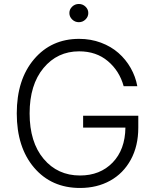

<svg xmlns="http://www.w3.org/2000/svg" viewBox="-20 -932 781 962"><path d="M408.4 -834.5Q394.5 -820.8 375 -820.8Q355.5 -820.8 341.6 -834.5Q327.6 -848.1 327.6 -866.7Q327.6 -885.3 341.6 -898.7Q355.5 -912.1 375 -912.1Q394.5 -912.1 408.4 -898.7Q422.4 -885.3 422.4 -866.7Q422.4 -848.1 408.4 -834.5ZM599.6 -500Q578.6 -576.7 520.5 -625.7Q462.4 -674.8 376.5 -674.8Q267.6 -674.8 198 -591.1Q128.4 -507.3 128.4 -363.8Q128.4 -219.7 198.5 -136.2Q268.6 -52.7 380.9 -52.7Q481.4 -52.7 544.2 -117.4Q606.9 -182.1 608.4 -292.5H396.5V-352.1H672.9V-292.5Q672.9 -200.7 635.3 -131.8Q597.7 -63 531.7 -26.6Q465.8 9.8 380.9 9.8Q237.8 9.8 150.9 -92Q64 -193.8 64 -363.8Q64 -533.2 150.6 -635.3Q237.3 -737.3 376.5 -737.3Q434.6 -737.3 485.6 -718.3Q536.6 -699.2 573.5 -666.7Q610.4 -634.3 634.8 -591.3Q659.2 -548.3 668 -500Z"/></svg>

Font: Interop Light
Style: Regular
Weight: 300
Designer: Rasmus Andersson, Google, Jang Haemin
Foundry: jhaemin
Version: Version 1.007